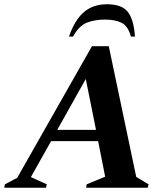

<svg xmlns="http://www.w3.org/2000/svg" viewBox="-53 -882 790 902"><path d="M-33 0 -30 -16 28 -47 379 -665H458L587 -51L645 -16L641 0H352L354 -16L441 -52L408 -219H187L92 -50L167 -16L163 0ZM216 -272H398L350 -511ZM271 -710Q298 -788 341 -825Q384 -862 449 -862Q520 -862 548 -825.5Q576 -789 581 -710H562Q549 -759 519 -774.5Q489 -790 440 -790Q392 -790 355 -775.5Q318 -761 290 -710Z"/></svg>

Font: Spectral SC
Style: Bold Italic
Weight: 700
Italic angle: -10°
Designer: Jean-Baptiste Levee
Foundry: Production Type
Version: Version 2.001